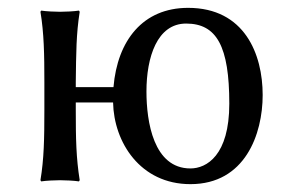

<svg xmlns="http://www.w3.org/2000/svg" viewBox="-20 -459 726 489"><path d="M93 -250V-179C93 -105 92 -54 83 0L85 3C97 1 121 0 133 0C145 0 169 1 181 3L183 0C174 -57 173 -104 173 -179V-198H268C270 -97 337 10 465 10C604 10 649 -117 649 -217C649 -321 603 -439 459 -439C344 -439 279 -356 269 -237H173V-250C174 -325 174 -372 183 -429L181 -432C169 -430 145 -429 133 -429C121 -429 97 -430 85 -432L83 -429C92 -375 93 -321 93 -250ZM454 -399C532 -399 564 -341 564 -195C564 -63 506 -30 465 -30C371 -30 353 -149 353 -226C353 -313 380 -399 454 -399Z"/></svg>

Font: Libertinus Sans
Style: Regular
Weight: 400
Designer: Philipp H. Poll, Khaled Hosny
Foundry: Caleb Maclennan
Version: Version 7.050;RELEASE